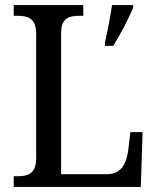

<svg xmlns="http://www.w3.org/2000/svg" viewBox="-20 -734 617 754"><path d="M34 0H533L540 -215H492L483 -140C476 -92 456 -50 401 -50H220V-605C220 -663 251 -672 293 -672H307V-714H34V-672H48C89 -672 122 -663 122 -601V-113C122 -51 89 -42 50 -42H34ZM392 -567V-554H425C451 -596 486 -662 503 -704V-714H420C413 -666 402 -611 392 -567Z"/></svg>

Font: Noto Serif Armenian SemiCondensed
Style: Regular
Weight: 400
Width: 4
Designer: Monotype Design Team
Foundry: Monotype Imaging Inc.
Version: Version 2.008